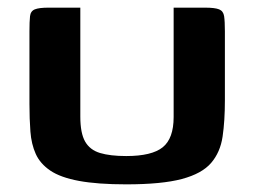

<svg xmlns="http://www.w3.org/2000/svg" viewBox="-20 -480 664 502"><path d="M568 -217Q568 -164 562 -123Q556 -82 532 -54Q508 -26 455.5 -12Q403 2 310 2Q235 2 186.5 -7Q138 -16 111.5 -34Q85 -52 73.5 -77.5Q62 -103 59.5 -136Q57 -169 57 -208V-398Q57 -424 58.5 -437.5Q60 -451 71 -455.5Q82 -460 107 -460H190V-175Q190 -132 202.5 -110Q215 -88 241.5 -80Q268 -72 310 -72Q377 -72 405.5 -95Q434 -118 434 -174V-460H516Q542 -460 553 -455.5Q564 -451 566 -437.5Q568 -424 568 -398Z"/></svg>

Font: Genos Thin SemiBold
Style: Regular
Weight: 600
Version: Version 1.010